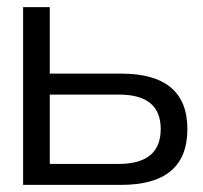

<svg xmlns="http://www.w3.org/2000/svg" viewBox="-20 -520 572 540"><path d="M45 0H320C445 0 507 -52 507 -157C507 -261 445 -313 320 -313H120V-500H45ZM120 -59V-254H314C393 -254 432 -222 432 -157C432 -92 393 -59 314 -59Z"/></svg>

Font: LT Wave Light
Style: Regular
Weight: 300
Designer: Daniel Lyons
Version: Version 2.5 (Glyphs App)